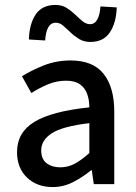

<svg xmlns="http://www.w3.org/2000/svg" viewBox="-20 -746 551 778"><path d="M193 12Q130 12 89.5 -26.5Q49 -65 49 -130Q49 -209 119 -252Q189 -295 342 -311Q342 -340 333.5 -364.5Q325 -389 304.5 -404Q284 -419 248 -419Q209 -419 173.5 -404Q138 -389 107 -369L69 -437Q107 -461 157.5 -481Q208 -501 266 -501Q357 -501 400 -446.5Q443 -392 443 -294V0H360L352 -56H349Q315 -28 276 -8Q237 12 193 12ZM224 -68Q256 -68 283.5 -83Q311 -98 342 -126V-247Q233 -234 190 -206Q147 -178 147 -137Q147 -101 169 -84.5Q191 -68 224 -68ZM346 -576Q320 -576 300.5 -588Q281 -600 265.5 -615Q250 -630 236 -642Q222 -654 206 -654Q186 -654 175.5 -635Q165 -616 163 -582L97 -586Q99 -650 125 -688Q151 -726 205 -726Q231 -726 250 -714Q269 -702 284.5 -687Q300 -672 314.5 -660Q329 -648 345 -648Q364 -648 374.5 -667.5Q385 -687 387 -720L453 -716Q451 -653 425 -614.5Q399 -576 346 -576Z"/></svg>

Font: Assistant SemiBold
Style: Regular
Weight: 600
Designer: Hebrew By Ben Nathan, Latin by Paul Hunt
Version: Version 3.000